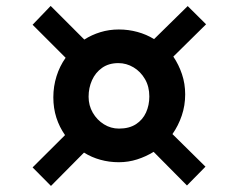

<svg xmlns="http://www.w3.org/2000/svg" viewBox="-20 -701 805 648"><path d="M199.5 -245Q180.5 -272 170.2 -304Q160 -336 160 -372.5Q160 -409.5 170.8 -443.8Q181.5 -478 201.5 -506L90 -617.5L151 -681L264.5 -567.5Q289.5 -583.5 319 -592.5Q348.5 -601.5 381 -601.5Q413.5 -601.5 443.8 -593.2Q474 -585 500 -569L613.5 -680.5L675.5 -619L565 -510Q583.5 -482.5 594.2 -450.5Q605 -418.5 605 -382.5Q605 -345 593.5 -311Q582 -277 562 -248.5L673.5 -138.5L611 -75L498.5 -188.5Q472.5 -172.5 442.8 -163Q413 -153.5 381 -153.5Q348.5 -153.5 318.8 -161.8Q289 -170 263.5 -186L152 -73.5L90 -136ZM381.5 -267Q416 -267 438.8 -281.8Q461.5 -296.5 472.8 -321.2Q484 -346 484 -375.5Q484 -409 469.2 -434.2Q454.5 -459.5 430.5 -473.8Q406.5 -488 379.5 -488Q347 -488 324.5 -472Q302 -456 290.5 -430.2Q279 -404.5 279 -374.5Q279 -345 293.2 -320.5Q307.5 -296 330.8 -281.5Q354 -267 381.5 -267Z"/></svg>

Font: Merriweather 20pt Black
Style: Regular
Weight: 900
Version: Version 2.100